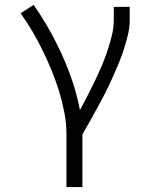

<svg xmlns="http://www.w3.org/2000/svg" viewBox="-20 -548 640 783"><path d="M251 215V0Q251 -45 242.5 -89Q234 -133 221 -175.5Q208 -218 191 -259.5Q174 -301 154.5 -341Q135 -381 112.5 -419.5Q90 -458 64 -494L117 -528Q151 -480 180 -428.5Q209 -377 233.5 -323Q258 -269 276.5 -213Q295 -157 306 -99Q322 -128 337 -157.5Q352 -187 366.5 -217Q381 -247 394 -277.5Q407 -308 417.5 -339Q428 -370 436 -402.5Q444 -435 444 -468V-520H509V-468Q509 -436 501.5 -405Q494 -374 484 -343.5Q474 -313 461.5 -283.5Q449 -254 436 -225Q423 -196 408.5 -167.5Q394 -139 378.5 -111Q363 -83 347.5 -55Q332 -27 316 0V215Z"/></svg>

Font: Iosevka Custom Light Extended
Style: Regular
Weight: 300
Width: 7
Monospace: yes
Designer: Belleve Invis
Foundry: Belleve Invis
Version: Version 11.2.4; ttfautohint (v1.8.4)